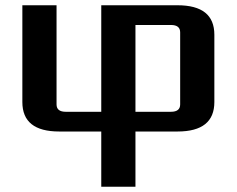

<svg xmlns="http://www.w3.org/2000/svg" viewBox="-20 -500 900 730"><path d="M65 -112V-480H195V-103Q195 -75 230 -75H365V-480H655Q795 -480 795 -368V-112Q795 0 655 0H495V210H365V0H205Q65 0 65 -112ZM495 -75H630Q665 -75 665 -103V-377Q665 -405 630 -405H495Z"/></svg>

Font: Xolonium
Style: Regular
Weight: 400
Designer: Severin Meyer
Version: Version 4.2